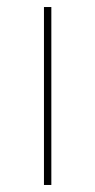

<svg xmlns="http://www.w3.org/2000/svg" viewBox="-20 -526 271 546"><path d="M105 0V-506H126V0Z"/></svg>

Font: IBM Plex Sans Devanagari Thin
Style: Regular
Weight: 100
Designer: Mike Abbink, Paul van der Laan, Pieter van Rosmalen, Erin McLaughlin
Foundry: Bold Monday
Version: Version 1.1